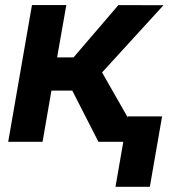

<svg xmlns="http://www.w3.org/2000/svg" viewBox="-20 -548 652 742"><path d="M259.3 -197.8H178.7L144.5 0H11.7L103.5 -528.3H236.3L200.7 -326.2H264.2L437.5 -528.3L611.8 -527.8L374.5 -268.1L527.3 0H360.4ZM559.1 173.8H426.3L473.6 -98.1H606.4Z"/></svg>

Font: Roboto Mono
Style: Bold Italic
Weight: 700
Designer: Google
Version: Version 2.000985; 2015; ttfautohint (v1.3)